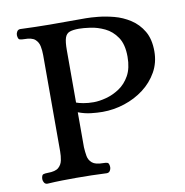

<svg xmlns="http://www.w3.org/2000/svg" viewBox="-74 -705 752 779"><g transform="rotate(-10 302.0 -315.5)"><path d="M60 3Q51 3 46.5 -4Q42 -11 42 -19Q43 -36 50.5 -38Q58 -40 68 -40Q100 -40 113 -51.5Q126 -63 129.5 -80.5Q133 -98 133 -117V-514Q133 -533 129.5 -550.5Q126 -568 113 -579.5Q100 -591 68 -591Q58 -591 50.5 -593Q43 -595 42 -612Q42 -620 46.5 -627Q51 -634 60 -634Q92 -633 121 -632Q150 -631 180 -631H330Q349 -631 379.5 -628Q410 -625 444.5 -616Q479 -607 510 -587Q541 -567 560.5 -534Q580 -501 580 -451Q580 -404 558.5 -366Q537 -328 501.5 -301Q466 -274 421.5 -259.5Q377 -245 331 -245Q309 -245 283 -248Q257 -251 231 -261V-117Q232 -98 235 -80.5Q238 -63 251.5 -51.5Q265 -40 296 -40Q307 -40 314 -38Q321 -36 322 -19Q322 -11 317.5 -4Q313 3 304 3Q240 0 179 0Q149 0 120.5 0.5Q92 1 60 3ZM302 -290Q325 -290 353.5 -297.5Q382 -305 408.5 -322.5Q435 -340 452 -370.5Q469 -401 469 -448Q469 -499 449 -528.5Q429 -558 399.5 -572Q370 -586 341 -590Q312 -594 294 -594Q270 -594 256 -589Q242 -584 236.5 -567.5Q231 -551 231 -517V-301Q241 -297 260 -293.5Q279 -290 302 -290Z"/></g></svg>

Font: Alice
Style: Regular
Weight: 400
Designer: Ksenia Yerulevich
Foundry: Cyreal (http://www.cyreal.org/)
Version: Version 2.003; ttfautohint (v1.8.3)